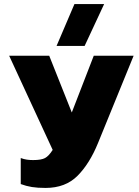

<svg xmlns="http://www.w3.org/2000/svg" viewBox="-20 -748 682 944"><path d="M258 -522 346 -728H492L396 -522ZM204 176Q164 176 136.5 171.5Q109 167 82 157V29Q98 35 112.5 37Q127 39 143 39Q183 39 201.5 29Q220 19 239 -11L25 -474H222L333 -195L441 -474H637L462 -45Q421 56 361.5 116Q302 176 204 176Z"/></svg>

Font: Kanit
Style: Bold
Weight: 700
Designer: Katatrad Team
Foundry: CadsonDemak
Version: Version 2.000; ttfautohint (v1.8.3)